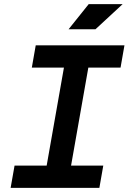

<svg xmlns="http://www.w3.org/2000/svg" viewBox="-20 -914 626 934"><path d="M31.7 0H463.4L482.4 -108.4H325.7L409.7 -585H566.4L585.4 -693.4H153.8L134.8 -585H291L207 -108.4H50.8ZM313.5 -771.5H444.3L576.7 -894H411.6Z"/></svg>

Font: Cascadia Code SemiBold
Style: Italic
Weight: 600
Italic angle: -10°
Monospace: yes
Designer: Aaron Bell
Foundry: Saja Typeworks
Version: Version 2404.023